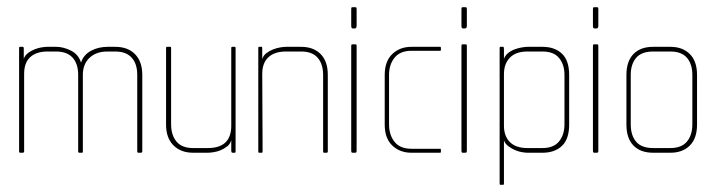

<svg xmlns="http://www.w3.org/2000/svg" viewBox="-20 -424 1989 533"><path d="M371 0H364Q361 0 361 -4V-216Q361 -247 345.5 -264Q330 -281 300 -281H278Q247 -281 228.5 -263.5Q210 -246 210 -216V-4Q210 0 208 0H200Q197 0 197 -4V-216Q197 -247 181.5 -264Q166 -281 136 -281H112Q81 -281 64 -265.5Q47 -250 47 -219V-4Q47 0 43 0H36Q33 0 33 -4V-291Q33 -294 36 -294H43Q46 -294 46 -289V-261Q50 -271 58 -277Q66 -283 76 -287Q86 -291 95.5 -292.5Q105 -294 111 -294H136Q156 -294 177 -283.5Q198 -273 205 -250Q208 -261 215.5 -269.5Q223 -278 233.5 -283.5Q244 -289 255.5 -291.5Q267 -294 278 -294H300Q335 -294 355 -273.5Q375 -253 375 -216V-4Q375 0 371 0Z M632 0H625Q622 0 622 -7V-35Q619 -24 610.5 -17.5Q602 -11 592.5 -7Q583 -3 573 -1.5Q563 0 557 0H516Q482 0 461.5 -20.5Q441 -41 441 -78V-291Q441 -294 444 -294H453Q455 -294 455 -291V-79Q455 -49 470 -31Q485 -13 516 -13H557Q622 -13 622 -75V-291Q622 -294 625 -294H632Q634 -294 634 -291V-4Q634 0 632 0Z M887 0H879Q877 0 877 -4V-216Q877 -246 862 -263.5Q847 -281 816 -281H774Q742 -281 725 -265Q708 -249 708 -219L709 -4Q709 0 707 0H699Q697 0 697 -4V-291Q697 -294 699 -294H707Q708 -294 708 -287V-276V-260Q711 -270 719.5 -276.5Q728 -283 738.5 -287Q749 -291 758.5 -292.5Q768 -294 774 -294H816Q850 -294 870 -274Q890 -254 890 -216V-4Q890 0 887 0Z M959 -345Q955 -345 955 -353V-397Q955 -403 956 -403.5Q957 -404 959 -404H965Q968 -404 969 -403.5Q970 -403 970 -397V-353Q970 -345 965 -345ZM959 0Q957 0 956 -1Q955 -2 955 -7V-294Q955 -300 956 -300.5Q957 -301 959 -301H965Q968 -301 969 -300.5Q970 -300 970 -294V-7Q970 -2 969 -1Q968 0 965 0Z M1202 0H1122Q1090 0 1069 -20Q1048 -40 1048 -78V-216Q1048 -254 1069 -274Q1090 -294 1122 -294H1202Q1204 -294 1204 -291V-286Q1204 -283 1202 -283H1122Q1091 -283 1075.5 -264Q1060 -245 1060 -216V-79Q1060 -49 1075.5 -30Q1091 -11 1122 -11H1202Q1204 -11 1204 -8V-3Q1204 0 1202 0Z M1265 -345Q1261 -345 1261 -353V-397Q1261 -403 1262 -403.5Q1263 -404 1265 -404H1271Q1274 -404 1275 -403.5Q1276 -403 1276 -397V-353Q1276 -345 1271 -345ZM1265 0Q1263 0 1262 -1Q1261 -2 1261 -7V-294Q1261 -300 1262 -300.5Q1263 -301 1265 -301H1271Q1274 -301 1275 -300.5Q1276 -300 1276 -294V-7Q1276 -2 1275 -1Q1274 0 1271 0Z M1486 0H1444Q1439 0 1429.5 -1.5Q1420 -3 1410.5 -7Q1401 -11 1392 -17.5Q1383 -24 1379 -34V85Q1379 89 1377 89H1369Q1367 89 1367 85V-291Q1367 -294 1369 -294H1377Q1379 -294 1379 -287V-261Q1383 -271 1391.5 -277.5Q1400 -284 1410 -287.5Q1420 -291 1429.5 -292.5Q1439 -294 1444 -294H1486Q1520 -294 1540 -275Q1560 -256 1560 -216V-78Q1560 -38 1540 -19Q1520 0 1486 0ZM1547 -216Q1547 -245 1532 -263Q1517 -281 1486 -281H1444Q1412 -281 1395.5 -264Q1379 -247 1379 -218V-75Q1379 -46 1395.5 -29.5Q1412 -13 1444 -13H1486Q1517 -13 1532 -31.5Q1547 -50 1547 -79Z M1630 -345Q1626 -345 1626 -353V-397Q1626 -403 1627 -403.5Q1628 -404 1630 -404H1636Q1639 -404 1640 -403.5Q1641 -403 1641 -397V-353Q1641 -345 1636 -345ZM1630 0Q1628 0 1627 -1Q1626 -2 1626 -7V-294Q1626 -300 1627 -300.5Q1628 -301 1630 -301H1636Q1639 -301 1640 -300.5Q1641 -300 1641 -294V-7Q1641 -2 1640 -1Q1639 0 1636 0Z M1841 0H1793Q1758 0 1738.5 -20Q1719 -40 1719 -78V-216Q1719 -254 1738.5 -274Q1758 -294 1793 -294H1841Q1875 -294 1895 -274Q1915 -254 1915 -216V-78Q1915 -40 1895 -20Q1875 0 1841 0ZM1902 -216Q1902 -246 1887 -263.5Q1872 -281 1841 -281H1793Q1761 -281 1746 -263.5Q1731 -246 1731 -216V-79Q1731 -48 1746 -30.5Q1761 -13 1793 -13H1841Q1872 -13 1887 -31Q1902 -49 1902 -79Z"/></svg>

Font: Chathura Thin
Style: Regular
Weight: 250
Designer: Appaji Ambarisha Darbha
Foundry: Aditya Fonts
Version: Version 1.002 2016